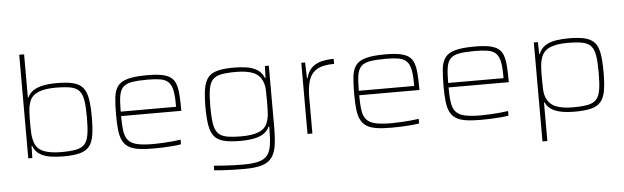

<svg xmlns="http://www.w3.org/2000/svg" viewBox="-55 -953 4462 1372"><g transform="rotate(-5 2176.0 -266.5)"><path d="M366 8Q320 8 276.5 1.5Q233 -5 200 -25Q167 -45 151 -86H147L145 0H116V-743H151V-433H155Q169 -464 197 -482.5Q225 -501 267 -509.5Q309 -518 366 -518Q438 -518 483 -506.5Q528 -495 552 -466.5Q576 -438 585 -386.5Q594 -335 594 -255Q594 -175 585.5 -123.5Q577 -72 553 -43.5Q529 -15 484 -3.5Q439 8 366 8ZM355 -24Q421 -24 461.5 -32Q502 -40 523 -63.5Q544 -87 551.5 -133Q559 -179 559 -255Q559 -331 551.5 -377Q544 -423 523 -446.5Q502 -470 461.5 -478Q421 -486 354 -486Q277 -486 231.5 -467.5Q186 -449 169 -409Q156 -375 153.5 -338.5Q151 -302 151 -255Q151 -210 153 -173.5Q155 -137 168 -103Q184 -61 231 -42.5Q278 -24 355 -24Z M1012 8Q948 8 904.5 1Q861 -6 834 -23.5Q807 -41 792.5 -71Q778 -101 773 -146Q768 -191 768 -254Q768 -329 773.5 -379.5Q779 -430 802 -460.5Q825 -491 875.5 -504.5Q926 -518 1016 -518Q1078 -518 1118.5 -510Q1159 -502 1182.5 -484.5Q1206 -467 1217 -436.5Q1228 -406 1231.5 -361.5Q1235 -317 1235 -256V-243H803Q803 -177 809.5 -134Q816 -91 837.5 -67Q859 -43 902 -33.5Q945 -24 1017 -24Q1048 -24 1083 -26Q1118 -28 1152 -31Q1186 -34 1212 -38V-5Q1190 -1 1157 2Q1124 5 1086.5 6.5Q1049 8 1012 8ZM1200 -255V-296Q1200 -360 1191 -398Q1182 -436 1161 -455Q1140 -474 1104 -480Q1068 -486 1013 -486Q942 -486 900 -478.5Q858 -471 837 -449Q816 -427 809.5 -385.5Q803 -344 803 -275H1220Z M1649 210Q1611 210 1569.5 209Q1528 208 1492 205.5Q1456 203 1432 201V168Q1467 171 1505 173.5Q1543 176 1578.5 177Q1614 178 1643 178Q1712 178 1753.5 167Q1795 156 1816 129.5Q1837 103 1844 57Q1851 11 1851 -59V-77H1847Q1833 -46 1805.5 -27.5Q1778 -9 1736 -0.5Q1694 8 1636 8Q1564 8 1519 -3.5Q1474 -15 1450.5 -43.5Q1427 -72 1418 -123.5Q1409 -175 1409 -255Q1409 -335 1418 -386.5Q1427 -438 1450.5 -466.5Q1474 -495 1519 -506.5Q1564 -518 1636 -518Q1683 -518 1726 -511.5Q1769 -505 1802 -485Q1835 -465 1851 -424H1855L1858 -510H1886V-68Q1886 11 1877.5 64.5Q1869 118 1844.5 150Q1820 182 1773 196Q1726 210 1649 210ZM1648 -24Q1726 -24 1772.5 -43Q1819 -62 1835 -105Q1847 -136 1849 -172.5Q1851 -209 1851 -255Q1851 -300 1850 -335.5Q1849 -371 1838 -398Q1819 -447 1772 -466.5Q1725 -486 1648 -486Q1582 -486 1541.5 -478Q1501 -470 1480 -446.5Q1459 -423 1451.5 -377Q1444 -331 1444 -255Q1444 -179 1451.5 -133Q1459 -87 1480 -63.5Q1501 -40 1541.5 -32Q1582 -24 1648 -24Z M2119 0V-510H2146L2150 -397H2154Q2167 -447 2196 -473Q2225 -499 2265 -508.5Q2305 -518 2352 -518V-482Q2270 -482 2227.5 -456Q2185 -430 2169.5 -380Q2154 -330 2154 -259V0Z M2720 8Q2656 8 2612.5 1Q2569 -6 2542 -23.5Q2515 -41 2500.5 -71Q2486 -101 2481 -146Q2476 -191 2476 -254Q2476 -329 2481.5 -379.5Q2487 -430 2510 -460.5Q2533 -491 2583.5 -504.5Q2634 -518 2724 -518Q2786 -518 2826.5 -510Q2867 -502 2890.5 -484.5Q2914 -467 2925 -436.5Q2936 -406 2939.5 -361.5Q2943 -317 2943 -256V-243H2511Q2511 -177 2517.5 -134Q2524 -91 2545.5 -67Q2567 -43 2610 -33.5Q2653 -24 2725 -24Q2756 -24 2791 -26Q2826 -28 2860 -31Q2894 -34 2920 -38V-5Q2898 -1 2865 2Q2832 5 2794.5 6.5Q2757 8 2720 8ZM2908 -255V-296Q2908 -360 2899 -398Q2890 -436 2869 -455Q2848 -474 2812 -480Q2776 -486 2721 -486Q2650 -486 2608 -478.5Q2566 -471 2545 -449Q2524 -427 2517.5 -385.5Q2511 -344 2511 -275H2928Z M3361 8Q3297 8 3253.5 1Q3210 -6 3183 -23.5Q3156 -41 3141.5 -71Q3127 -101 3122 -146Q3117 -191 3117 -254Q3117 -329 3122.5 -379.5Q3128 -430 3151 -460.5Q3174 -491 3224.5 -504.5Q3275 -518 3365 -518Q3427 -518 3467.5 -510Q3508 -502 3531.5 -484.5Q3555 -467 3566 -436.5Q3577 -406 3580.5 -361.5Q3584 -317 3584 -256V-243H3152Q3152 -177 3158.5 -134Q3165 -91 3186.5 -67Q3208 -43 3251 -33.5Q3294 -24 3366 -24Q3397 -24 3432 -26Q3467 -28 3501 -31Q3535 -34 3561 -38V-5Q3539 -1 3506 2Q3473 5 3435.5 6.5Q3398 8 3361 8ZM3549 -255V-296Q3549 -360 3540 -398Q3531 -436 3510 -455Q3489 -474 3453 -480Q3417 -486 3362 -486Q3291 -486 3249 -478.5Q3207 -471 3186 -449Q3165 -427 3158.5 -385.5Q3152 -344 3152 -275H3569Z M3787 200V-510H3816L3818 -424H3822Q3838 -465 3871 -485Q3904 -505 3947.5 -511.5Q3991 -518 4037 -518Q4110 -518 4155 -506.5Q4200 -495 4224 -466.5Q4248 -438 4256.5 -386.5Q4265 -335 4265 -255Q4265 -175 4256 -123.5Q4247 -72 4223 -43.5Q4199 -15 4154 -3.5Q4109 8 4037 8Q3980 8 3938 -0.5Q3896 -9 3868 -27.5Q3840 -46 3826 -77H3822V200ZM4025 -24Q4092 -24 4132.5 -32Q4173 -40 4194 -63.5Q4215 -87 4222.5 -133Q4230 -179 4230 -255Q4230 -331 4222.5 -377Q4215 -423 4194 -446.5Q4173 -470 4132.5 -478Q4092 -486 4025 -486Q3949 -486 3902.5 -467Q3856 -448 3839 -404Q3827 -373 3824.5 -336.5Q3822 -300 3822 -255Q3822 -209 3823.5 -173.5Q3825 -138 3834 -115Q3854 -64 3901 -44Q3948 -24 4025 -24Z"/></g></svg>

Font: Saira Expanded Thin
Style: Regular
Weight: 250
Width: 7
Designer: Hector Gatti with collaboration of the Omnibus-Type team
Foundry: Omnibus-Type
Version: Version 1.101